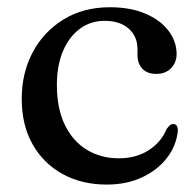

<svg xmlns="http://www.w3.org/2000/svg" viewBox="-20 -498 542 530"><path d="M467.5 -349Q467.5 -325.5 452.2 -309.8Q437 -294 411.5 -294Q386.5 -294 373 -308.2Q359.5 -322.5 359.5 -346.5V-362.5Q359.5 -397.5 335.2 -419Q311 -440.5 268.5 -440.5Q230.5 -440.5 200.8 -418.8Q171 -397 154 -357.2Q137 -317.5 137 -263.5Q137 -198.5 159 -153.2Q181 -108 219.8 -84.5Q258.5 -61 308 -61Q355.5 -61 390.2 -83.2Q425 -105.5 440 -142Q446 -150 450 -153Q454 -156 459 -155.5Q465.5 -155.5 468.2 -150.2Q471 -145 471 -137.5Q467 -96 441 -62.2Q415 -28.5 372.2 -8.5Q329.5 11.5 274.5 11.5Q205.5 11.5 152.5 -17.8Q99.5 -47 69.8 -100Q40 -153 40 -225Q40 -296.5 70.2 -353.5Q100.5 -410.5 155.2 -444.2Q210 -478 283.5 -478Q340.5 -478 381.8 -460.2Q423 -442.5 445.2 -413Q467.5 -383.5 467.5 -349Z"/></svg>

Font: Fraunces 24pt
Style: Regular
Weight: 400
Version: Version 1.000;[b76b70a41]